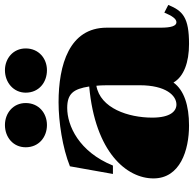

<svg xmlns="http://www.w3.org/2000/svg" viewBox="-24 -746 785 777"><g transform="rotate(-90 368.5 -357.5)"><path d="M249 15C330 15 392 -5 423 -48C447 -6 505 15 579 15C686 15 713 -10 737 -69L706 -85C693 -54 681 -36 667 -36C652 -36 645 -57 645 -100V-318C645 -470 494 -513 343 -513C264 -513 158 -497 84 -467L53 -293H87C143 -431 249 -478 320 -478C378 -478 397 -453 407 -389C140 -365 35 -237 35 -129C35 -21 149 15 249 15ZM334 -36C308 -36 281 -59 281 -134C281 -231 319 -344 410 -360C412 -341 412 -320 412 -296V-185C412 -78 370 -36 334 -36ZM251 -560C299 -560 340 -593 340 -646C340 -697 299 -730 251 -730C202 -730 161 -697 161 -646C161 -593 202 -560 251 -560ZM473 -560C520 -560 561 -593 561 -646C561 -697 520 -730 473 -730C423 -730 382 -695 382 -646C382 -593 423 -560 473 -560Z"/></g></svg>

Font: Sprat Black
Style: Regular
Weight: 900
Designer: Ethan Nakache
Foundry: Collletttivo
Version: Version 2.000;Glyphs 3.2 (3217)